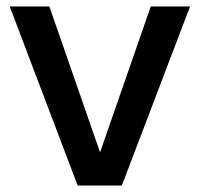

<svg xmlns="http://www.w3.org/2000/svg" viewBox="-20 -571 616 591"><path d="M288 -102 444 -551H565L355 0H219L10 -551H132Z"/></svg>

Font: Fz Poppins Med
Style: Regular
Weight: 500
Designer: Ninad Kale (Devanagari), Jonny Pinhorn (Latin)
Foundry: Indian Type Foundry
Version: Vit hóa bi Vntype.Com & FontZin.Com